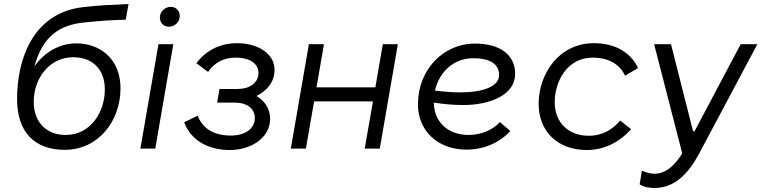

<svg xmlns="http://www.w3.org/2000/svg" viewBox="-20 -740 3791 956"><path d="M303 6C469 6 580 -137 580 -300C580 -449 476 -524 360 -524C272 -524 198 -476 151 -409C193 -559 274 -615 398 -628C475 -636 532 -640 606 -642L620 -720C536 -716 473 -714 390 -704C139 -673 65 -438 65 -247C65 -84 150 6 303 6ZM307 -68C211 -68 148 -132 148 -232C148 -352 227 -455 345 -455C444 -455 502 -391 502 -295C502 -181 431 -68 307 -68Z M679 0H753L843 -520H769ZM821 -607C849 -607 875 -629 875 -661C875 -686 856 -706 831 -706C802 -706 776 -683 776 -652C776 -627 795 -607 821 -607Z M1123 7C1235 7 1325 -57 1325 -148C1325 -196 1301 -236 1257 -262C1313 -290 1347 -334 1347 -393C1347 -470 1269 -525 1159 -525C1075 -525 1003 -487 958 -425L1016 -382C1047 -427 1092 -453 1153 -453C1227 -453 1267 -421 1267 -377C1267 -327 1222 -297 1164 -297H1073L1061 -229H1149C1216 -229 1249 -194 1249 -153C1249 -100 1201 -65 1130 -65C1041 -65 988 -103 964 -164L897 -131C934 -31 1032 7 1123 7Z M1886 -520 1849 -305H1556L1593 -520H1518L1428 0H1503L1544 -235H1837L1796 0H1871L1961 -520Z M2303 5C2386 5 2466 -27 2521 -88L2469 -132C2436 -95 2377 -68 2314 -68C2207 -68 2141 -136 2140 -229C2187 -222 2237 -217 2286 -217C2422 -217 2545 -268 2545 -372C2545 -467 2470 -523 2345 -523C2187 -523 2061 -393 2061 -220C2061 -92 2156 5 2303 5ZM2146 -289C2167 -383 2240 -450 2336 -450C2427 -450 2465 -417 2465 -366C2465 -310 2386 -280 2272 -280C2231 -280 2187 -284 2146 -289Z M2902 7C2984 7 3063 -29 3122 -97L3068 -140C3032 -97 2982 -64 2911 -64C2809 -64 2742 -132 2742 -230C2742 -331 2801 -453 2931 -453C3014 -453 3068 -417 3092 -363L3157 -401C3120 -480 3042 -525 2937 -525C2763 -525 2662 -372 2662 -223C2662 -86 2756 7 2902 7Z M3239 196C3340 196 3409 123 3462 23L3751 -520H3668L3438 -86H3431L3321 -520H3237L3377 24C3339 84 3295 125 3239 125C3220 125 3200 120 3176 110L3165 178C3187 193 3219 196 3239 196Z"/></svg>

Font: Fixel Display 20240404
Style: Italic
Weight: 400
Italic angle: -10°
Designer: AlfaBravo + MacPaw
Foundry: Kyrylo Tkachov, Marchela Mozhyna, Serhii Makarenko, Maria Weinstein, Zakhar Kryvoshyya
Version: Version 1.211;Glyphs 3.2 (3225)